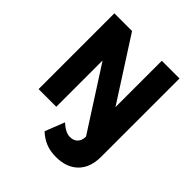

<svg xmlns="http://www.w3.org/2000/svg" viewBox="-284 -1014 1478 1478"><g transform="rotate(45 455.0 -275.0)"><path d="M568 275.5Q507.5 275.5 458.8 256.2Q410 237 367 197L429.5 37.5Q460 64.5 486.2 77.5Q512.5 90.5 535 90.5Q575.5 90.5 598.5 66.8Q621.5 43 621.5 2.5V0L297.5 -504.5V0H105V-825H297.5L621.5 -320.5V-825H814V27.5Q814 146 748.5 210.8Q683 275.5 568 275.5Z"/></g></svg>

Font: Spartan Thin ExtraBold
Style: Regular
Weight: 800
Version: Version 1.004